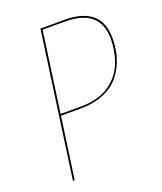

<svg xmlns="http://www.w3.org/2000/svg" viewBox="-128 -764 714 848"><g transform="rotate(-20 228.5 -340.5)"><path d="M275.9 -680.7Q447.8 -680.7 447.8 -532.7Q447.8 -497.6 440.9 -464.6Q434.1 -431.6 417 -398.9Q399.9 -366.2 373.8 -342Q347.7 -317.9 305.4 -303Q263.2 -288.1 210 -288.1H116.7L76.2 0H67.9L163.1 -680.7ZM211.9 -295.9Q255.4 -295.9 290.8 -305.9Q326.2 -315.9 350.6 -333.7Q375 -351.6 392.6 -374Q410.2 -396.5 420.2 -423.6Q430.2 -450.7 434.8 -477.3Q439.5 -503.9 439.5 -532.2Q439.5 -672.9 275.4 -672.9H170.4L117.7 -295.9Z"/></g></svg>

Font: Fira Sans Compressed Eight
Style: Italic
Weight: 100
Width: 3
Italic angle: -8°
Designer: Carrois Corporate & Edenspiekermann AG
Foundry: Carrois Corporate GbR & Edenspiekermann AG
Version: Version 4.203;PS 004.203;hotconv 1.0.88;makeotf.lib2.5.64775